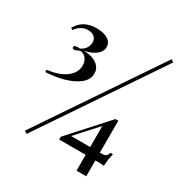

<svg xmlns="http://www.w3.org/2000/svg" viewBox="-208 -977 1167 1230"><g transform="rotate(30 376.0 -362.5)"><path d="M45.4 0ZM670.4 -15.1Q658.2 -18.1 632.3 -18.1H606V99.1H534.2V-18.1H338.4V-39.1L585 -312H606V-75.7H620.1Q635.7 -75.7 644.3 -79.3Q652.8 -83 657.2 -89.8Q661.6 -96.7 667 -109.9L684.1 -106.9Q673.3 -72.3 670.4 -15.1ZM534.2 -231.4 393.1 -75.7H534.2ZM139.2 55.2 120.1 42 705.1 -824.2 724.1 -811ZM305.7 -683.6Q305.7 -649.4 274.4 -624.8Q243.2 -600.1 188.5 -588.9Q225.1 -590.3 255.6 -579.6Q286.1 -568.8 304.4 -547.6Q322.8 -526.4 322.8 -497.6Q322.8 -451.7 282 -418.9Q241.2 -386.2 177.7 -368.7Q114.3 -351.1 44.9 -348.1V-365.2Q98.6 -370.6 141.1 -388.9Q183.6 -407.2 207.8 -436.5Q231.9 -465.8 231.9 -502.4Q231.9 -534.2 215.3 -555.2Q198.7 -576.2 170.9 -578.1L161.6 -573.7Q143.1 -564 134.3 -564Q118.7 -564 118.7 -576.2Q118.7 -585.4 129.9 -588.1Q141.1 -590.8 162.6 -589.8Q189.9 -602.5 201.4 -623Q212.9 -643.6 212.9 -663.6Q212.9 -688 195.8 -703.1Q178.7 -718.3 149.4 -718.3Q122.6 -718.3 99.6 -705.1Q76.7 -691.9 61.5 -668L46.9 -675.8Q89.8 -755.9 191.4 -755.9Q241.7 -755.9 273.7 -736.6Q305.7 -717.3 305.7 -683.6Z"/></g></svg>

Font: TypoPRO Playfair Display SC
Style: Bold
Weight: 700
Designer: Claus Eggers Sørensen
Foundry: Claus Eggers Sørensen
Version: Version 1.004;PS 001.004;hotconv 1.0.70;makeotf.lib2.5.58329